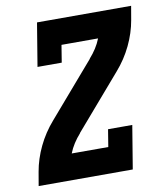

<svg xmlns="http://www.w3.org/2000/svg" viewBox="-82 -805 765 874"><g transform="rotate(-10 300.0 -367.5)"><path d="M26 0 37 -64Q47 -122 74 -178.5Q101 -235 143 -283L356 -530Q356 -530 356 -530Q356 -530 356 -531Q373 -550 386.5 -571Q400 -592 409 -615H240L227 -535H115L148 -735H583L572 -671Q562 -613 535 -556.5Q508 -500 466 -452L253 -205Q253 -205 253 -205Q253 -205 253 -204Q236 -185 222.5 -164Q209 -143 200 -120H369L382 -200H494L461 0Z"/></g></svg>

Font: Iosevka Curly Slab HvExObl
Style: Regular
Weight: 900
Width: 7
Italic angle: -9°
Monospace: yes
Designer: Belleve Invis
Foundry: Belleve Invis
Version: Version 11.1.0; ttfautohint (v1.8.3)